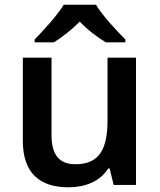

<svg xmlns="http://www.w3.org/2000/svg" viewBox="-20 -786 679 816"><path d="M388 -766H251C224 -721 164 -656 127 -618V-606H209C244 -628 283 -658 319 -694C353 -658 395 -627 430 -606H513V-618C476 -655 414 -721 388 -766ZM558 -541H437V-275C437 -155 404 -88 301 -88C231 -88 199 -129 199 -211V-541H77V-188C77 -50 149 10 271 10C340 10 405 -14 440 -70H446L463 0H558Z"/></svg>

Font: Noto Sans Kayah Li SemiBold
Style: Regular
Weight: 600
Designer: Monotype Design Team, Sérgio Martins
Foundry: Monotype Imaging Inc.
Version: Version 2.002